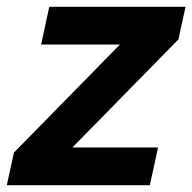

<svg xmlns="http://www.w3.org/2000/svg" viewBox="-60 -545 566 565"><path d="M-19 -96 293 -414H61L85 -525H486L465 -429L153 -111H405L381 0H-40Z"/></svg>

Font: Raleway-v4020 ExtraBold
Style: Italic
Weight: 800
Italic angle: -12°
Designer: Matt McInerney, Pablo Impallari, Rodrigo Fuenzalida
Foundry: Matt McInerney, Pablo Impallari, Rodrigo Fuenzalida
Version: Version 4.020;PS 004.020;hotconv 1.0.88;makeotf.lib2.5.64775